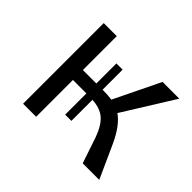

<svg xmlns="http://www.w3.org/2000/svg" viewBox="-103 -556 697 697"><g transform="rotate(45 246.0 -207.0)"><path d="M469 0H384L350 -101Q333 -147 309.5 -166.5Q286 -186 246 -188V-80H214V-189H145V0H78V-414H145V-240H214V-343H246V-240H249Q274 -240 294 -237L380 -414H466L344 -218Q381 -193 411 -128Z"/></g></svg>

Font: Ysabeau
Style: Regular
Weight: 400
Designer: Christian Thalmann (Catharsis Fonts)
Version: Version 0.003